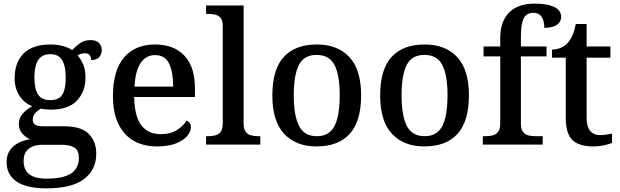

<svg xmlns="http://www.w3.org/2000/svg" viewBox="-20 -790 3386 1049"><path d="M233 239Q124 239 70 201.5Q16 164 16 96Q16 58 33.5 32Q51 6 80 -9Q109 -24 144 -29Q122 -39 102.5 -59.5Q83 -80 83 -113Q83 -143 101.5 -166Q120 -189 156 -210Q112 -227 86 -267.5Q60 -308 60 -362Q60 -449 109 -498Q158 -547 257 -547Q294 -547 325.5 -538Q357 -529 374 -516Q390 -534 415 -552.5Q440 -571 475 -571Q506 -571 521 -555Q536 -539 536 -517Q536 -495 522.5 -478.5Q509 -462 478 -462Q478 -476 470.5 -487.5Q463 -499 445 -499Q432 -499 422.5 -496Q413 -493 404 -487Q422 -467 434.5 -438Q447 -409 447 -365Q447 -290 400.5 -240.5Q354 -191 257 -191Q246 -191 229.5 -192.5Q213 -194 203 -196Q186 -187 172.5 -172.5Q159 -158 159 -136Q159 -119 171 -109.5Q183 -100 218 -100H332Q424 -100 465 -58.5Q506 -17 506 50Q506 137 439.5 188Q373 239 233 239ZM235 186Q302 186 340.5 171.5Q379 157 395 131.5Q411 106 411 73Q411 32 387 16.5Q363 1 316 1H212Q187 1 163.5 8.5Q140 16 124.5 35Q109 54 109 91Q109 119 121 140.5Q133 162 160.5 174Q188 186 235 186ZM254 -243Q286 -243 304.5 -256Q323 -269 331 -297Q339 -325 339 -365Q339 -407 330.5 -436Q322 -465 304 -479.5Q286 -494 254 -494Q223 -494 204 -479Q185 -464 176.5 -435Q168 -406 168 -364Q168 -304 188 -273.5Q208 -243 254 -243Z M838 10Q723 10 660 -62Q597 -134 597 -264Q597 -405 657.5 -476Q718 -547 828 -547Q929 -547 987 -486.5Q1045 -426 1045 -307V-260H713Q715 -154 752 -105.5Q789 -57 859 -57Q911 -57 946.5 -79.5Q982 -102 999 -131Q1009 -128 1016 -118Q1023 -108 1023 -94Q1023 -72 1003.5 -48Q984 -24 943 -7Q902 10 838 10ZM926 -317Q926 -396 904 -442.5Q882 -489 827 -489Q777 -489 748 -445Q719 -401 715 -317Z M1106 0V-46H1119Q1141 -46 1158.5 -51Q1176 -56 1186.5 -71.5Q1197 -87 1197 -117V-649Q1197 -678 1185.5 -692Q1174 -706 1156 -710Q1138 -714 1119 -714H1106V-760H1311V-117Q1311 -87 1321.5 -71.5Q1332 -56 1350 -51Q1368 -46 1389 -46H1402V0Z M1709 10Q1597 10 1532.5 -59Q1468 -128 1468 -269Q1468 -410 1530 -478.5Q1592 -547 1712 -547Q1824 -547 1888.5 -478.5Q1953 -410 1953 -269Q1953 -128 1891 -59Q1829 10 1709 10ZM1711 -46Q1757 -46 1784.5 -71Q1812 -96 1824 -146.5Q1836 -197 1836 -269Q1836 -380 1807.5 -435Q1779 -490 1710 -490Q1641 -490 1613 -435Q1585 -380 1585 -269Q1585 -159 1613.5 -102.5Q1642 -46 1711 -46Z M2298 10Q2186 10 2121.5 -59Q2057 -128 2057 -269Q2057 -410 2119 -478.5Q2181 -547 2301 -547Q2413 -547 2477.5 -478.5Q2542 -410 2542 -269Q2542 -128 2480 -59Q2418 10 2298 10ZM2300 -46Q2346 -46 2373.5 -71Q2401 -96 2413 -146.5Q2425 -197 2425 -269Q2425 -380 2396.5 -435Q2368 -490 2299 -490Q2230 -490 2202 -435Q2174 -380 2174 -269Q2174 -159 2202.5 -102.5Q2231 -46 2300 -46Z M2618 0V-46H2634Q2655 -46 2672.5 -50.5Q2690 -55 2701.5 -70Q2713 -85 2713 -115V-482H2622V-536H2713V-582Q2713 -672 2761 -721Q2809 -770 2899 -770Q2955 -770 2987 -760Q3019 -750 3032.5 -734.5Q3046 -719 3046 -699Q3046 -680 3035.5 -666.5Q3025 -653 3004.5 -645.5Q2984 -638 2954 -638Q2954 -657 2949 -676Q2944 -695 2931 -707.5Q2918 -720 2895 -720Q2856 -720 2841 -689Q2826 -658 2826 -594V-536H2966V-482H2826V-115Q2826 -85 2837 -70Q2848 -55 2866 -50.5Q2884 -46 2904 -46H2945V0Z M3221 10Q3144 10 3107.5 -25Q3071 -60 3071 -146V-475H2996V-519Q3018 -519 3041.5 -528Q3065 -537 3080 -554Q3097 -572 3108 -597.5Q3119 -623 3126 -659H3185V-536H3315V-475H3185V-147Q3185 -99 3204 -75.5Q3223 -52 3257 -52Q3276 -52 3292 -54.5Q3308 -57 3324 -60V-9Q3310 -3 3281 3.5Q3252 10 3221 10Z"/></svg>

Font: Noto Rashi Hebrew Medium
Style: Regular
Weight: 500
Version: Version 1.006